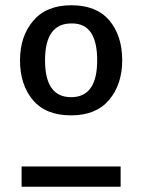

<svg xmlns="http://www.w3.org/2000/svg" viewBox="-20 -709 540 729"><path d="M250 -271Q154 -271 105 -329Q56 -387 56 -480Q56 -571 106 -630Q156 -689 251 -689Q347 -689 395.5 -631Q444 -573 444 -480Q444 -389 394.5 -330Q345 -271 250 -271ZM250 -340Q349 -340 349 -480Q349 -620 254 -620H251Q151 -620 151 -480Q151 -340 250 -340ZM438 0H62V-77H438Z"/></svg>

Font: Trujillo
Style: Regular
Weight: 400
Designer: Fira Sans original fonts by bBox Type GmbH, Carrois Corporate GbR, & Edenspiekermann AG / Changes by Cristiano Sobral
Foundry: Fira Sans original fonts by bBox Type GmbH, Carrois Corporate GbR, & Edenspiekermann AG / Changes by Cristiano Sobral
Version: Version 4.301;October 17, 2021;FontCreator 14.0.0.2814 64-bi